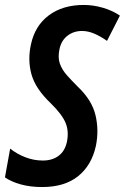

<svg xmlns="http://www.w3.org/2000/svg" viewBox="-41 -745 504 775"><path d="M129 10Q82 10 43.5 -0.5Q5 -11 -21 -29L0 -145Q28 -123 62 -110Q96 -97 132 -97Q170 -97 195.5 -116Q221 -135 229 -172Q238 -215 223.5 -249.5Q209 -284 164 -328Q102 -387 86 -445Q70 -503 84 -566Q100 -641 156 -683Q212 -725 297 -725Q336 -725 375 -713.5Q414 -702 443 -682L391 -580Q364 -599 339 -609.5Q314 -620 290 -620Q256 -620 231 -600.5Q206 -581 199 -546Q192 -513 200.5 -488.5Q209 -464 228.5 -442Q248 -420 273 -395Q330 -341 344.5 -280Q359 -219 346 -156Q329 -78 274.5 -34Q220 10 129 10Z"/></svg>

Font: Noto Sans ExtraCondensed SemiBold
Style: Italic
Weight: 600
Width: 2
Italic angle: -12°
Designer: Monotype Design Team
Foundry: Monotype Imaging Inc.
Version: Version 2.013; ttfautohint (v1.8.4.7-5d5b)